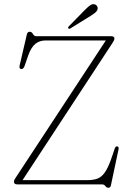

<svg xmlns="http://www.w3.org/2000/svg" viewBox="-20 -871 620 907"><path d="M512 -669 86.5 -20H392Q421.5 -20 440.8 -27.5Q460 -35 474.8 -55.8Q489.5 -76.5 504 -116.5L522.5 -170.5Q526.5 -180.5 534 -179.5Q542.5 -178 540 -165.5L504 4Q502 16 492 16Q483.5 16 477.8 8Q472 0 462 0H61.5Q46 0 46 -12.5Q46 -18.5 48.8 -23.2Q51.5 -28 55 -33L480 -680H196.5Q167 -680 147.2 -664Q127.5 -648 114 -611L96 -559Q90 -543 79 -545Q69.5 -546.5 73 -563L107 -709Q110 -721 120 -721Q130 -721 135.5 -710.5Q141 -700 151 -700H505Q520.5 -700 520.5 -689Q520.5 -681.5 512 -669ZM382.5 -825.5Q396.5 -839.5 406.8 -846.5Q417 -853.5 427 -850.5Q435.5 -848 439.2 -840.8Q443 -833.5 440.5 -826Q437.5 -817 429 -810.5Q420.5 -804 409 -796.5L312 -736.5Q306.5 -733 303 -737Q299.5 -740.5 305.5 -747Z"/></svg>

Font: Fraunces 72pt Soft Thin
Style: Regular
Weight: 100
Version: Version 1.000;[b76b70a41]